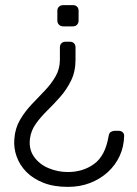

<svg xmlns="http://www.w3.org/2000/svg" viewBox="-20 -540 536 750"><path d="M253 -377Q263 -377 269 -371Q275 -365 275 -355Q275 -343 275 -331Q275 -319 275 -307Q275 -261 258 -226Q241 -191 216 -162.5Q191 -134 165 -108.5Q139 -83 120 -56.5Q101 -30 97 2Q92 43 113 72.5Q134 102 170 117Q206 132 245 132Q304 132 347.5 100.5Q391 69 404 -7Q406 -21 413.5 -25Q421 -29 428 -29H444Q453 -29 459 -23.5Q465 -18 465 -9Q464 33 447.5 69Q431 105 401.5 132Q372 159 332.5 174.5Q293 190 245 190Q190 190 149.5 174Q109 158 83 131.5Q57 105 45 71.5Q33 38 36 3Q39 -39 58 -71.5Q77 -104 103 -131.5Q129 -159 154.5 -185.5Q180 -212 197 -241.5Q214 -271 214 -307Q214 -319 214 -331Q214 -343 214 -355Q214 -365 220 -371Q226 -377 236 -377ZM265 -520Q275 -520 281 -514Q287 -508 287 -498V-460Q287 -450 281 -443.5Q275 -437 265 -437H227Q217 -437 210.5 -443.5Q204 -450 204 -460V-498Q204 -508 210.5 -514Q217 -520 227 -520Z"/></svg>

Font: Rubik Light Light
Style: Regular
Weight: 300
Version: Version 2.101